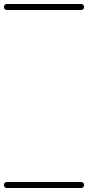

<svg xmlns="http://www.w3.org/2000/svg" viewBox="-35 -575 440 960"><path d="M0 -555Q93 -555 185.5 -555Q278 -555 370 -555Q385 -555 385 -540Q385 -525 370 -525Q278 -525 185.5 -525Q93 -525 0 -525Q-15 -525 -15 -540Q-15 -555 0 -555ZM0 335Q93 335 185.5 335Q278 335 370 335Q385 335 385 350Q385 365 370 365Q278 365 185.5 365Q93 365 0 365Q-15 365 -15 350Q-15 335 0 335Z"/></svg>

Font: FRB American Cursive Just Guidelines
Style: Italic
Weight: 400
Italic angle: -25°
Version: Version 2.0;Modular Font Editor K font №1